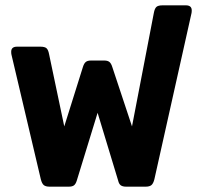

<svg xmlns="http://www.w3.org/2000/svg" viewBox="-20 -700 739 720"><path d="M133 -28 23 -495Q22 -499 22 -506Q22 -525 44 -525H131Q148 -525 154.5 -519Q161 -513 164 -497L221 -226L291 -449Q295 -462 301.5 -467.5Q308 -473 321 -473H371Q384 -473 390.5 -467.5Q397 -462 401 -449L475 -226L557 -652Q560 -668 566.5 -674Q573 -680 590 -680H677Q699 -680 699 -661Q699 -654 698 -650L559 -28Q555 -12 548 -6Q541 0 526 0H453Q440 0 433 -5Q426 -10 423 -23L346 -277L268 -23Q264 -10 257.5 -5Q251 0 238 0H166Q151 0 144 -6Q137 -12 133 -28Z"/></svg>

Font: Mitr Medium
Style: Regular
Weight: 500
Designer: Thanarat Vachiruckul
Foundry: Cadson Demak
Version: Version 1.002